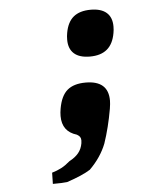

<svg xmlns="http://www.w3.org/2000/svg" viewBox="-52 -608 704 820"><g transform="rotate(-5 300.0 -198.5)"><path d="M220.5 74.5Q246 61 260 43.8Q274 26.5 278 2.5Q279 -2 279 -9.5Q279 -18.5 275 -24.5Q271 -30.5 262 -35.5Q199.5 -54 199.5 -120.5Q199.5 -136 202.5 -152.5Q212 -207 239.8 -230.5Q267.5 -254 318.5 -254Q415.5 -254 415.5 -168.5Q415.5 -155.5 412 -133.5Q398 -53.5 375.5 12.5Q353 70 304 118.5Q271.5 139.5 203 162.5Q184 165 141.5 165L142.5 117Q164.5 110.5 182.8 101Q201 91.5 220.5 74.5ZM256 -443Q256 -459 258.5 -471.5Q266.5 -518 293.2 -540Q320 -562 367 -562Q411.5 -562 434.8 -541.8Q458 -521.5 458 -482.5Q458 -467 455.5 -454.5Q447.5 -408 420.5 -385.5Q393.5 -363 347 -363Q302 -363 279 -383.5Q256 -404 256 -443Z"/></g></svg>

Font: JuliaMono
Style: Bold Italic
Weight: 700
Italic angle: -9°
Monospace: yes
Designer: cormullion
Foundry: corm
Version: Version 0.057; ttfautohint (v1.8.4)